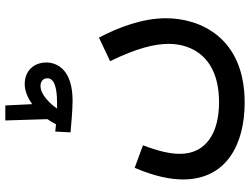

<svg xmlns="http://www.w3.org/2000/svg" viewBox="-132 -604 965 742"><g transform="rotate(-90 351.0 -232.5)"><path d="M333 -435C455 -435 481 -496 481 -537C481 -584 449 -620 398 -620C372 -620 345 -609 320 -591L315 -695H257L262 -532C255 -522 248 -511 242 -499C231 -500 221 -501 214 -502L211 -443C232 -441 297 -435 333 -435ZM390 -559C408 -559 420 -549 420 -532C420 -510 394 -495 326 -495C319 -495 311 -495 303 -495C320 -520 356 -559 390 -559ZM29 -8C29 159 164 230 326 230C579 230 652 56 652 -74C652 -164 617 -258 577 -333L486 -290C537 -186 553 -116 553 -64C553 26 502 131 327 131C212 131 128 83 128 -20C128 -60 139 -105 161 -163L74 -195C40 -116 29 -55 29 -8Z"/></g></svg>

Font: Noto Sans Arabic UI Md
Style: Regular
Weight: 500
Designer: Monotype Design Team, Nadine Chahine and Nizar Qandah
Foundry: Monotype Imaging Inc.
Version: Version 2.010